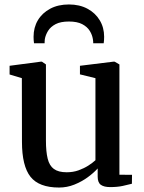

<svg xmlns="http://www.w3.org/2000/svg" viewBox="-20 -830 646 861"><path d="M474 9Q446.5 9 432.2 -1.2Q418 -11.5 418 -38V-74.5Q400.5 -55 373.5 -35.2Q346.5 -15.5 313.5 -2.2Q280.5 11 245 11Q155 11 116.8 -37.2Q78.5 -85.5 78.5 -194L78 -479.5L23 -496V-535L163 -553.5H168L186 -541V-199.5Q186 -150 193.8 -118.5Q201.5 -87 221.8 -72.2Q242 -57.5 279 -57.5Q308 -57.5 332.2 -66.2Q356.5 -75 375.8 -87.2Q395 -99.5 408 -111.5V-479.5L338.5 -496.5V-535L488.5 -553.5H494L515.5 -541V-46.5L572 -46L571.5 -6Q554.5 -1.5 530.2 3.8Q506 9 474 9ZM289 -810Q336.5 -810 372 -791Q407.5 -772 427.2 -739.2Q447 -706.5 447 -665Q447 -658 446.5 -650.2Q446 -642.5 445 -636H398Q398 -639.5 397.8 -644.2Q397.5 -649 396.5 -654.5Q393.5 -674 382.2 -692Q371 -710 348.5 -721.8Q326 -733.5 289 -733.5Q252 -733.5 229.5 -721.8Q207 -710 195.8 -692Q184.5 -674 181 -654.5Q180.5 -649 180.2 -644.2Q180 -639.5 180 -636H132.5Q131.5 -642.5 131 -650.2Q130.5 -658 130.5 -665Q130.5 -707 150 -739.5Q169.5 -772 205.2 -791Q241 -810 289 -810Z"/></svg>

Font: Merriweather 48pt Medium
Style: Regular
Weight: 500
Version: Version 2.100